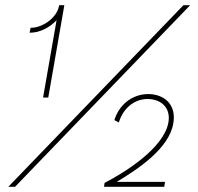

<svg xmlns="http://www.w3.org/2000/svg" viewBox="-20 -720 764 740"><path d="M198 -642 146 -344H166L228 -700H208L207 -695C198 -651 144 -613 100 -613H98L94 -594H97C133 -594 172 -614 198 -642ZM383 -15 381 0H613L616 -19H430C511 -68 632 -147 648 -245C659 -308 624 -351 563 -357C498 -362 443 -323 422 -261L421 -257L438 -248L440 -254C458 -307 504 -343 559 -338C609 -333 638 -298 629 -248C612 -151 466 -58 383 -15ZM12 0H38L713 -700H687Z"/></svg>

Font: Fixel Display 20240404 Thin
Style: Italic
Weight: 100
Italic angle: -10°
Designer: AlfaBravo + MacPaw
Foundry: Kyrylo Tkachov, Marchela Mozhyna, Serhii Makarenko, Maria Weinstein, Zakhar Kryvoshyya
Version: Version 1.211;Glyphs 3.2 (3225)